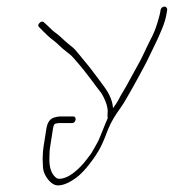

<svg xmlns="http://www.w3.org/2000/svg" viewBox="-20 -447 527 582"><path d="M306.6 -89C303 -81.1 295.9 -63.8 285.3 -37C280.9 -25.6 276.2 -15.8 271.2 -7.5C267.8 -1.8 264.7 3.7 261.8 9C259 14.3 256 19 252.9 23C249.7 27 245.6 32.3 240.6 39C235.5 45.7 229.9 52.2 223.6 58.5C199.6 82.8 178.2 95 159.3 95C155.6 95 152.2 93.7 149.1 91C135.9 80.4 128.7 60.4 129.7 31L130.2 15C130.4 9.7 130.9 4.3 131.8 -1L140.6 -57C142.2 -67 144.7 -72 148 -72C152.2 -73.3 156 -74 159.3 -74H200C202 -74 203.9 -75 205.7 -77C207.5 -79 208.6 -81.3 209.1 -84C209.5 -86.7 209.1 -89 207.9 -91C206.7 -93 205.1 -94 203.1 -94H162.5C157.2 -94 151.3 -93 145 -91C131.8 -87.5 123.7 -76.2 120.6 -57L111.8 -1C110.6 6.3 109.8 18 109.2 34C109.7 39.3 110 47.3 110.2 58C110.4 68.7 113.8 79.2 120.4 89.5C131.3 106.5 143.5 115 155.8 115C171.5 115 190 107.2 211.3 91.5C218.1 86.5 224.9 80.3 231.8 73C238.7 65.7 244.9 58.5 250.2 51.5C255.6 44.5 259.9 38.8 263 34.5C266.2 30.2 271.6 21.9 279.1 9.6C286.7 -2.7 296.3 -24.6 308 -56C316.6 -76.7 328.8 -97.4 343.9 -118C350.3 -126.7 357.2 -137.7 364.7 -151C372.1 -164.3 378.6 -175.7 384.1 -185C389.5 -194.3 395.1 -204.5 400.9 -215.5C406.6 -226.5 411.8 -236.2 416.5 -244.5C421.1 -252.8 427.7 -266 436.2 -283.9C444.6 -301.9 450.6 -314.3 454.1 -321C456.5 -325.7 461.7 -337.3 469.6 -355.9C477.6 -374.4 482.9 -392.1 485.5 -409L486.8 -417C487.2 -419.7 486.6 -422 484.9 -424C483.2 -426 481 -427 478.4 -427C475.7 -427 473.2 -426 470.9 -424C468.6 -422 467.2 -419.7 466.8 -417L465.5 -409C464.8 -404.3 461.8 -393.4 456.6 -376.1C451.4 -358.8 444.5 -342.3 436 -326.5C433.6 -322.2 429.9 -314.7 424.9 -304C419.9 -293.3 415.4 -283.8 411.4 -275.5C407.4 -267.2 403.1 -259 398.5 -251C393.9 -243 388.8 -233.7 383.1 -223C367.5 -193.8 355.5 -172.5 346.9 -159C340.2 -145.7 334.8 -136.3 331 -131C327.2 -125.7 324.4 -121.7 322.6 -119C321.3 -138.1 313.9 -158 299.8 -178.5C294.5 -186.2 289.1 -193.5 283.8 -200.5C278.4 -207.5 273 -214.7 267.7 -222L250.9 -244C245.1 -251.3 239.2 -258.5 233.3 -265.5C227.4 -272.5 221.6 -279.5 216 -286.5C210.4 -293.5 204.8 -300 197.1 -306C189.4 -312 182.6 -317.7 176.8 -323L161.5 -337C157.1 -341 152.5 -344.7 147.7 -348C142.9 -351.3 136.2 -357.3 127.6 -366L113.6 -379C109.6 -383 105 -382.5 99.9 -377.5C94.8 -372.5 94.6 -368 99.3 -364L112.2 -351C121.4 -341.7 128.4 -335.2 133.1 -331.5C137.9 -327.8 142.3 -324.3 146.4 -321C150.6 -317.7 155.5 -313.2 161.3 -307.5C167.1 -301.8 174 -296 182 -290C190.1 -284 197.9 -277.3 204 -270C224.6 -246.9 247.1 -218.6 271.6 -185C276.9 -177.7 282.3 -170.7 287.7 -164C297.4 -147.6 303.4 -132.6 305.7 -119C306.6 -113.7 306.8 -108 306.1 -102.1C305.5 -96.2 305.6 -91.8 306.6 -89Z"/></svg>

Font: Proton
Style: RgCndIt
Weight: 500
Version: Version 1.017